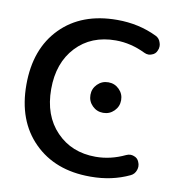

<svg xmlns="http://www.w3.org/2000/svg" viewBox="-83 -842 864 908"><g transform="rotate(10 349.0 -388.0)"><path d="M418 -667Q299.8 -667 228 -590.3Q156.2 -513.7 156.2 -387.7Q156.2 -260.7 229.5 -184.6Q302.7 -108.4 418 -108.4Q490.2 -108.4 559.6 -141.6Q570.3 -146.5 580.1 -146.5Q587.9 -146.5 595.7 -143.6Q614.3 -137.7 621.1 -120.1Q626 -109.4 626 -98.6Q626 -89.8 623 -81.1Q616.2 -60.5 597.7 -51.8Q513.7 -11.7 412.1 -11.7Q410.2 -11.7 408.2 -11.7Q240.2 -11.7 138.7 -113.3Q37.1 -214.8 37.1 -387.7Q37.1 -560.5 137.2 -662.1Q237.3 -763.7 408.2 -763.7Q511.7 -763.7 598.6 -721.7Q617.2 -712.9 623 -692.4Q626 -684.6 626 -675.8Q626 -664.1 621.1 -654.3Q614.3 -636.7 595.7 -630.9Q587.9 -627.9 581.1 -627.9Q570.3 -627.9 560.5 -632.8Q490.2 -667 418 -667ZM417 -319.3Q386.7 -319.3 365.2 -340.8Q343.8 -362.3 343.8 -392.6Q343.8 -422.9 365.2 -444.3Q386.7 -465.8 417 -465.8H418Q448.2 -465.8 469.7 -444.3Q491.2 -422.9 491.2 -392.6Q491.2 -362.3 469.7 -340.8Q448.2 -319.3 418 -319.3Z"/></g></svg>

Font: Gen Jyuu GothicX Medium
Style: Regular
Weight: 500
Designer: Ryoko NISHIZUKA (kana &amp; ideographs); Paul D. Hunt (Latin, Greek &amp; Cyrillic); Wenlong ZHANG (bopomofo); Sandoll C
Version: Version 1.058.20140828